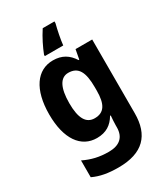

<svg xmlns="http://www.w3.org/2000/svg" viewBox="-240 -872 1063 1218"><g transform="rotate(-30 292.0 -263.0)"><path d="M367 -753V-766H281C248 -716 222 -662 204 -616V-606H339C343 -647 356 -710 367 -753ZM234 -557C117 -557 43 -453 43 -271C43 -91 116 10 232 10C300 10 343 -20 373 -71H378C376 -49 374 -18 374 1V13C374 87 330 123 253 123C184 123 130 110 72 82V205C125 230 182 240 257 240C436 240 517 153 517 -7V-547H395L382 -477H377C344 -529 300 -557 234 -557ZM279 -440C352 -440 380 -388 380 -276V-252C380 -152 351 -106 282 -106C220 -106 189 -158 189 -269C189 -381 220 -440 279 -440Z"/></g></svg>

Font: Noto Sans Lao Looped SemiCondensed
Style: Bold
Weight: 700
Width: 4
Designer: Mark Frömberg, Ben Mitchell
Foundry: The Fontpad Ltd
Version: Version 1.002